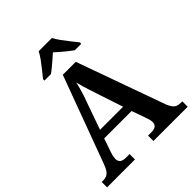

<svg xmlns="http://www.w3.org/2000/svg" viewBox="-250 -1084 1236 1236"><g transform="rotate(-45 368.5 -465.5)"><path d="M3 0V-49H17Q36 -49 49 -55Q62 -61 73.5 -77Q85 -93 96 -124L314 -714H432L649 -108Q658 -86 668 -73Q678 -60 692 -54.5Q706 -49 725 -49H737V0H425V-49H455Q480 -49 494 -58.5Q508 -68 508 -91Q508 -98 506.5 -105Q505 -112 503 -119.5Q501 -127 499 -132L462 -236H213L181 -144Q178 -136 175.5 -126.5Q173 -117 171.5 -108Q170 -99 170 -92Q170 -71 183 -60Q196 -49 224 -49H257V0ZM233 -294H443L383 -475Q375 -500 367 -524Q359 -548 352.5 -571Q346 -594 340 -617Q335 -595 329 -573Q323 -551 316 -528.5Q309 -506 299 -481ZM204 -784Q220 -803 240.5 -829Q261 -855 281 -882Q301 -909 311 -931H432Q443 -909 462.5 -882Q482 -855 503 -829Q524 -803 539 -784V-771H480Q464 -782 444.5 -798Q425 -814 405.5 -830.5Q386 -847 371 -861Q356 -847 336.5 -830.5Q317 -814 298 -798Q279 -782 263 -771H204Z"/></g></svg>

Font: Noto Rashi Hebrew SemiBold
Style: Regular
Weight: 600
Version: Version 1.006